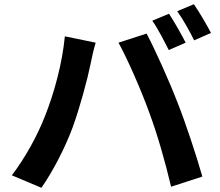

<svg xmlns="http://www.w3.org/2000/svg" viewBox="-20 -863 1040 909"><path d="M780 -798 701 -765C728 -727 758 -667 779 -626L859 -661C840 -698 805 -761 780 -798ZM898 -843 819 -810C846 -772 879 -714 899 -672L979 -707C961 -742 924 -805 898 -843ZM192 -311C158 -223 99 -115 36 -33L176 26C229 -49 288 -163 324 -260C358 -353 395 -491 409 -561C413 -583 424 -632 433 -661L287 -691C275 -564 237 -423 192 -311ZM686 -332C726 -224 762 -98 790 21L938 -27C910 -126 857 -286 821 -376C784 -473 715 -627 674 -704L541 -661C583 -585 648 -437 686 -332Z"/></svg>

Font: Noto Sans CJK JP Bold
Style: Regular
Weight: 700
Designer: Ryoko NISHIZUKA (kana & ideographs); Paul D. Hunt (Latin, Greek & Cyrillic); Wenlong ZHANG (bopomofo); Sandoll Communica
Foundry: Adobe Systems Incorporated
Version: Version 1.004;PS 1.004;hotconv 1.0.82;makeotf.lib2.5.63406